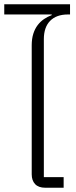

<svg xmlns="http://www.w3.org/2000/svg" viewBox="-25 -882 359 902"><path d="M188 0Q156 0 140 -17Q124 -34 124 -63V-669Q124 -700 131.5 -723.5Q139 -747 152 -764Q165 -781 182 -792.5Q199 -804 218 -811V-814H-5V-862H304V-814H294Q240 -814 210.5 -784Q181 -754 181 -698V-50H274V0Z"/></svg>

Font: IBM Plex Thai Light
Style: Regular
Weight: 300
Designer: Mike Abbink, Paul van der Laan, Pieter van Rosmalen, Ben Mitchell, Mark Frömberg
Foundry: Bold Monday
Version: Version 1.0